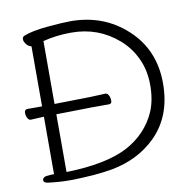

<svg xmlns="http://www.w3.org/2000/svg" viewBox="-80 -791 888 878"><g transform="rotate(-10 364.0 -352.0)"><path d="M169 6Q126 6 72 -1Q54 -4 54 -16Q54 -21 59 -26Q64 -31 72.5 -32Q81 -33 94 -34H108V-301L47 -298H46Q38 -298 32 -308.5Q26 -319 26 -334Q26 -349 41 -349H108V-628Q95 -630 85 -642.5Q75 -655 75 -666Q75 -677 84 -681Q123 -697 196 -703.5Q269 -710 303 -710Q455 -710 561 -614Q671 -515 671 -357Q671 -204 577 -112Q496 -33 374 -10Q297 4 183 6ZM166 -34Q349 -38 450 -90Q548 -142 590 -238Q612 -290 612 -359Q612 -428 586 -483.5Q560 -539 515 -578Q423 -658 298 -658Q228 -658 166 -642V-350L331 -353Q346 -353 403 -356H404Q412 -356 418 -345Q424 -334 424 -319.5Q424 -305 410 -305H332L166 -302Z"/></g></svg>

Font: LXGW WenKai TC Light
Style: Regular
Weight: 300
Designer: LXGW / Fontworks Inc.
Foundry: LXGW / Fontworks Inc.
Version: Version 1.330